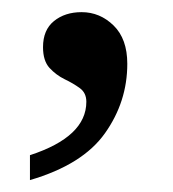

<svg xmlns="http://www.w3.org/2000/svg" viewBox="-20 -146 284 316"><path d="M29.3 109.4Q122.1 79.1 122.1 21.5Q122.1 6.8 111.3 -1Q100.6 -8.8 86.4 -15.6Q72.3 -22.5 61.5 -34.2Q50.8 -45.9 50.8 -68.4Q50.8 -96.7 68.8 -111.3Q86.9 -126 114.3 -126Q144.5 -126 167 -104Q189.5 -82 189.5 -41Q189.5 21.5 152.8 73.2Q116.2 125 29.3 150.4Z"/></svg>

Font: Noto Serif Todhri
Style: Regular
Weight: 400
Designer: Mikhail Merkuryev
Version: Version 1.000; ttfautohint (v1.8.4.7-5d5b)